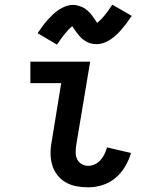

<svg xmlns="http://www.w3.org/2000/svg" viewBox="-20 -794 640 822"><path d="M358 8Q332 8 307.5 3.5Q283 -1 262 -13Q241 -25 226 -44Q211 -63 204 -86Q197 -109 196.5 -134.5Q196 -160 201 -186L242 -438H110V-530H366L306 -171Q304 -155 304 -140Q304 -125 310.5 -112Q317 -99 329.5 -91.5Q342 -84 358 -84Q372 -84 386 -90.5Q400 -97 410.5 -109Q421 -121 427.5 -134.5Q434 -148 438 -163L541 -139Q532 -109 515.5 -81Q499 -53 474 -32Q449 -11 418.5 -1.5Q388 8 358 8ZM224 -603 141 -652Q153 -670 164 -684.5Q175 -699 185.5 -710.5Q196 -722 207 -732.5Q218 -743 231.5 -752Q245 -761 261 -767Q277 -773 292 -773Q300 -773 307 -771.5Q314 -770 320.5 -768Q327 -766 333.5 -763Q340 -760 345.5 -756Q351 -752 356 -747.5Q361 -743 366 -737.5Q371 -732 374.5 -727Q378 -722 381.5 -717Q385 -712 389 -706.5Q393 -701 396 -696Q412 -709 426.5 -726.5Q441 -744 461 -774L544 -726Q532 -708 521 -693.5Q510 -679 499.5 -667Q489 -655 478.5 -645Q468 -635 454 -625.5Q440 -616 424.5 -610.5Q409 -605 393 -605Q386 -605 379 -606Q372 -607 365.5 -609Q359 -611 352.5 -614.5Q346 -618 340.5 -621.5Q335 -625 329.5 -630Q324 -635 319.5 -640.5Q315 -646 311 -651Q307 -656 304 -660.5Q301 -665 296.5 -671.5Q292 -678 289 -682Q274 -669 259 -651Q244 -633 224 -603Z"/></svg>

Font: Iosevka Curly Slab SmBdEx
Style: Italic
Weight: 600
Width: 7
Italic angle: -9°
Monospace: yes
Designer: Belleve Invis
Foundry: Belleve Invis
Version: Version 11.1.0; ttfautohint (v1.8.3)